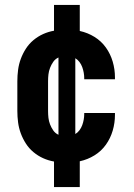

<svg xmlns="http://www.w3.org/2000/svg" viewBox="-20 -648 540 775"><path d="M198 107V4Q175 0 154 -9.5Q133 -19 115 -34Q97 -49 84.5 -68.5Q72 -88 64 -109.5Q56 -131 53 -154Q50 -177 50 -200V-320Q50 -343 53 -366Q56 -389 64 -410.5Q72 -432 84.5 -451.5Q97 -471 115 -486Q133 -501 154 -510.5Q175 -520 198 -524V-628H302V-523Q334 -516 361.5 -499Q389 -482 407.5 -456Q426 -430 435 -399Q444 -368 444 -336V-328H320V-332Q320 -343 318 -354.5Q316 -366 312 -377Q308 -388 301 -397.5Q294 -407 284 -413V-107Q294 -113 301 -122.5Q308 -132 312 -143Q316 -154 318 -165.5Q320 -177 320 -188V-192H444V-184Q444 -152 435 -121Q426 -90 407.5 -64Q389 -38 361.5 -21Q334 -4 302 3V107ZM216 -104V-416Q203 -410 195 -398.5Q187 -387 182 -374Q177 -361 175.5 -347.5Q174 -334 174 -320V-200Q174 -186 175.5 -172.5Q177 -159 182 -146Q187 -133 195 -121.5Q203 -110 216 -104Z"/></svg>

Font: Iosevka Term Curly Extrabold
Style: Regular
Weight: 800
Designer: Belleve Invis
Foundry: Belleve Invis
Version: Version 32.3.0